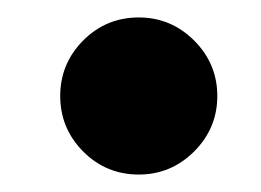

<svg xmlns="http://www.w3.org/2000/svg" viewBox="-20 -535 299 220"><path d="M49 -425Q49 -462 75.2 -488.5Q101.5 -515 139 -515Q176 -515 202.5 -488.5Q229 -462 229 -425Q229 -388 202.5 -361.5Q176 -335 139 -335Q101.5 -335 75.2 -361.5Q49 -388 49 -425Z"/></svg>

Font: Besley*
Style: Bold
Weight: 700
Designer: Owen Earl
Foundry: indestructible type*
Version: Version 2.000; ttfautohint (v1.8.3)